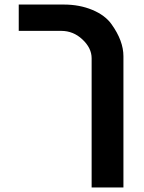

<svg xmlns="http://www.w3.org/2000/svg" viewBox="-20 -620 630 840"><path d="M380.9 -365.2Q380.9 -410.2 339.8 -448.2Q300.3 -484.9 248 -484.9H62V-600.1H258.8Q327.6 -600.1 383.5 -576.9Q439.5 -553.7 467.8 -514.2Q520 -441.4 520 -374V200.2H380.9Z"/></svg>

Font: Miedinger*
Style: Bold
Weight: 700
Version: Version 001.000